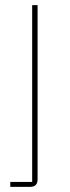

<svg xmlns="http://www.w3.org/2000/svg" viewBox="-20 -526 271 746"><path d="M20 181H105V-506H126V171Q126 200 97 200H20Z"/></svg>

Font: IBM Plex Sans Hebrew Thin
Style: Regular
Weight: 100
Designer: Mike Abbink, Paul van der Laan, Pieter van Rosmalen, Yanek Iontef
Foundry: Bold Monday
Version: Version 1.2